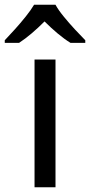

<svg xmlns="http://www.w3.org/2000/svg" viewBox="-60 -786 378 806"><path d="M173 0H85V-536H173ZM173 -766Q185 -744 207.5 -716.5Q230 -689 254.5 -662.5Q279 -636 298 -617V-606H236Q210 -622 182 -645.5Q154 -669 127 -696Q100 -669 73 -646Q46 -623 20 -606H-40V-617Q-21 -637 2.5 -663Q26 -689 48 -716.5Q70 -744 83 -766Z"/></svg>

Font: Noto Sans Mandaic
Style: Regular
Weight: 400
Designer: Monotype Design Team
Foundry: Monotype Imaging Inc.
Version: Version 2.002; ttfautohint (v1.8.4.7-5d5b)